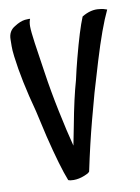

<svg xmlns="http://www.w3.org/2000/svg" viewBox="-85 -722 631 863"><g transform="rotate(-10 231.0 -290.0)"><path d="M94.7 -129.9 67.4 -250Q27.3 -398.4 13.7 -508.8Q9.8 -541 10.3 -556.6Q10.7 -572.3 10.7 -586.9Q10.7 -626 42 -643.6Q67.4 -660.2 89.8 -663.1Q112.3 -665 113.3 -663.1Q107.4 -650.4 107.4 -629.9Q107.4 -607.4 115.2 -552.2Q123 -497.1 135.7 -415Q148.4 -328.1 168.5 -231.9Q188.5 -135.7 206.1 -68.4Q210 -85 223.6 -157.2Q246.1 -278.3 268.6 -356.4Q279.3 -405.3 292 -453.1Q324.2 -576.2 347.7 -632.8Q389.6 -658.2 428.7 -652.3Q444.3 -651.4 461.9 -644.5Q425.8 -569.3 381.8 -423.8L340.8 -286.1L308.6 -167Q281.2 -63.5 255.9 56.6Q255.9 63.5 230.5 73.7Q205.1 84 180.7 84Q165 84 156.2 80.1Q129.9 13.7 94.7 -129.9Z"/></g></svg>

Font: BKP Parklife Display
Style: Regular
Weight: 400
Designer: Font Diner, Inc.; LA MECHKY PLUS GmbH
Foundry: Font Diner, Inc.; LA MECHKY PLUS GmbH
Version: Version 1.007